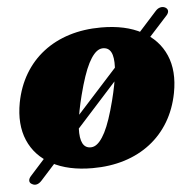

<svg xmlns="http://www.w3.org/2000/svg" viewBox="-46 -587 696 690"><g transform="rotate(-5 301.5 -242.0)"><path d="M42.5 53Q34 49 33.5 41Q33 33 41 24L184.5 -135.5L199 -143L423 -390L429.5 -406L539.5 -528Q547 -536.5 556.2 -539Q565.5 -541.5 574 -537.5Q582.5 -533 583.5 -525.5Q584.5 -518 577.5 -509.5L443.5 -362L431 -356.5L215.5 -118L207.5 -100.5L77.5 43.5Q69 53 60 55.5Q51 58 42.5 53ZM338.5 -486Q426 -486 485 -454.2Q544 -422.5 569 -364.8Q594 -307 579 -228.5Q568 -171.5 541 -126.2Q514 -81 473.2 -49.5Q432.5 -18 379.8 -1.5Q327 15 264.5 15Q177 15 118 -16.8Q59 -48.5 34.2 -106.5Q9.5 -164.5 24 -242.5Q35 -299.5 62 -344.8Q89 -390 129.8 -421.5Q170.5 -453 223.2 -469.5Q276 -486 338.5 -486ZM255.5 -61Q266.5 -58.5 276.8 -62.5Q287 -66.5 297 -78Q307 -89.5 316.8 -108.5Q326.5 -127.5 336 -155.5Q345.5 -183.5 355 -220.5Q370 -279.5 374.2 -320.2Q378.5 -361 372 -383.5Q365.5 -406 347.5 -410Q336.5 -412.5 326.2 -408.5Q316 -404.5 306 -393Q296 -381.5 286.2 -362.5Q276.5 -343.5 267 -315.5Q257.5 -287.5 248 -250.5Q233 -192 228.8 -151Q224.5 -110 231.2 -87.5Q238 -65 255.5 -61Z"/></g></svg>

Font: Fraunces Wonky
Style: Italic
Weight: 900
Italic angle: -16°
Version: Version 1.000;[b76b70a41]